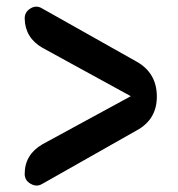

<svg xmlns="http://www.w3.org/2000/svg" viewBox="-20 -586 540 581"><path d="M393.6 -399.4Q454.1 -365.2 454.6 -294.9Q455.1 -224.6 393.6 -191.4L107.4 -29.3Q90.8 -19.5 72.8 -29.8Q54.7 -40 54.7 -59.6Q54.7 -118.2 108.4 -149.4L374 -293.9Q375 -293.9 375 -294.9Q375 -295.9 374 -295.9L108.4 -441.4Q55.7 -471.7 54.7 -530.3Q54.7 -549.8 72.3 -560.5Q89.8 -571.3 107.4 -560.5Z"/></svg>

Font: Rounded-X Mgen+ 2m bold
Style: Bold
Weight: 700
Designer: [Source Han Sans]
Ryoko NISHIZUKA  (kana & ideographs); Paul D. Hunt (Latin, Greek & Cyrillic); Wenlong ZHANG  (bopomofo
Version: Version 1.059.20150602